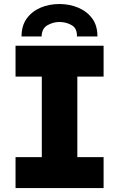

<svg xmlns="http://www.w3.org/2000/svg" viewBox="-20 -951 602 971"><path d="M191.4 0V-719.7H371.1V0ZM58.6 0V-156.2H503.9V0ZM58.6 -563.5V-719.7H503.9V-563.5ZM280.3 -930.7Q331.1 -930.7 375.2 -912.4Q419.4 -894 446.3 -857.7Q473.1 -821.3 472.7 -766.6H369.1Q370.6 -807.1 342.8 -823.5Q314.9 -839.8 280.3 -839.8Q249 -839.8 220.2 -823.5Q191.4 -807.1 190.4 -766.6H88.9Q88.9 -821.3 115.5 -857.7Q142.1 -894 185.5 -912.4Q229 -930.7 280.3 -930.7Z"/></svg>

Font: Reddit Mono Black
Style: Regular
Weight: 900
Monospace: yes
Designer: Stephen Hutchings
Foundry: Reddit
Version: Version 1.014